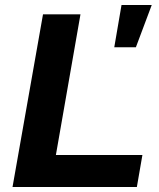

<svg xmlns="http://www.w3.org/2000/svg" viewBox="-20 -743 631 763"><path d="M434.1 -555.2 462.9 -723.1H583L520 -555.2ZM29.8 0 150.9 -686H299.8L202.1 -127H545.9L523.9 0Z"/></svg>

Font: Archivo
Style: Bold Italic
Weight: 700
Italic angle: -10°
Designer: Hector Gatti
Foundry: Omnibus-Type
Version: Version 2.001